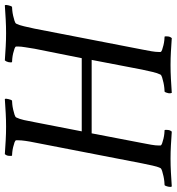

<svg xmlns="http://www.w3.org/2000/svg" viewBox="4 -720 713 774"><g transform="rotate(-90 360.0 -333.5)"><path d="M236 -665Q209 -665 181.5 -666.5Q154 -668 125 -670Q123 -668 121 -664Q119 -660 118.5 -655.5Q118 -651 118 -647Q118 -643 119 -641Q123 -641 133 -640Q143 -639 153.5 -636.5Q164 -634 172.5 -631Q181 -628 181 -624Q181 -623 181 -620Q181 -617 181 -616Q181 -604 178.5 -586.5Q176 -569 172 -550L88 -117Q83 -94 79 -74.5Q75 -55 69 -43Q67 -39 57.5 -36Q48 -33 36.5 -30.5Q25 -28 14.5 -27Q4 -26 0 -26Q-2 -24 -3.5 -20Q-5 -16 -6 -11.5Q-7 -7 -7 -3Q-7 1 -5 3Q24 1 52 -0.5Q80 -2 107 -2Q134 -2 160.5 -0.5Q187 1 216 3Q218 1 220 -3Q222 -7 222.5 -11.5Q223 -16 223 -20Q223 -24 222 -26Q218 -26 208 -27Q198 -28 187.5 -30.5Q177 -33 168.5 -36Q160 -39 160 -43Q160 -44 160 -46.5Q160 -49 160 -50Q160 -62 163 -79.5Q166 -97 170 -117L209 -320Q211 -320 220.5 -320Q230 -320 243 -320Q256 -320 272 -320Q288 -320 303 -320H362Q371 -320 390.5 -320Q410 -320 432 -320Q454 -320 473 -320Q492 -320 500 -320Q501 -320 502 -320Q503 -320 504 -320Q505 -320 505 -320L466 -117Q461 -94 456.5 -74.5Q452 -55 446 -43Q444 -39 434.5 -36Q425 -33 413.5 -30.5Q402 -28 391.5 -27Q381 -26 377 -26Q375 -24 373.5 -20Q372 -16 371 -11.5Q370 -7 370.5 -3Q371 1 372 3Q401 1 429 -0.5Q457 -2 484 -2Q511 -2 537.5 -0.5Q564 1 593 3Q595 1 597 -3Q599 -7 599.5 -11.5Q600 -16 600 -20Q600 -24 599 -26Q595 -26 585 -27Q575 -28 564.5 -30.5Q554 -33 545.5 -36Q537 -39 537 -43Q537 -44 537 -46.5Q537 -49 537 -50Q537 -62 540 -79.5Q543 -97 547 -117L631 -550Q636 -573 640.5 -592.5Q645 -612 651 -624Q653 -628 662.5 -631Q672 -634 683 -636.5Q694 -639 704.5 -640Q715 -641 719 -641Q721 -643 722.5 -647Q724 -651 725 -655.5Q726 -660 726.5 -664Q727 -668 725 -670Q696 -668 668 -666.5Q640 -665 613 -665Q586 -665 559 -666.5Q532 -668 503 -670Q501 -668 499 -664Q497 -660 496 -655.5Q495 -651 495 -647Q495 -643 496 -641Q500 -641 510.5 -640Q521 -639 531.5 -636.5Q542 -634 550.5 -631Q559 -628 559 -624Q559 -623 559 -620.5Q559 -618 559 -617Q559 -605 556 -587.5Q553 -570 550 -550L512 -360Q512 -360 511 -360Q510 -360 509 -360Q508 -360 507 -360Q499 -360 479 -360Q459 -360 437 -360Q415 -360 395 -360Q375 -360 367 -360Q357 -360 336 -360Q315 -360 292.5 -360Q270 -360 250 -360Q230 -360 221 -360Q220 -360 219 -360Q219 -360 218 -360Q217 -360 217 -360L254 -550Q258 -573 262.5 -592.5Q267 -612 273 -624Q275 -628 284.5 -631Q294 -634 305 -636.5Q316 -639 326.5 -640Q337 -641 341 -641Q343 -643 344.5 -647Q346 -651 347 -655.5Q348 -660 348.5 -664Q349 -668 347 -670Q318 -668 290.5 -666.5Q263 -665 236 -665Z"/></g></svg>

Font: Vermiglione
Style: Italic
Weight: 400
Italic angle: -11°
Version: Version 1.105